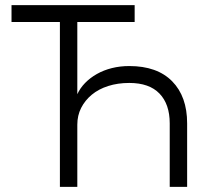

<svg xmlns="http://www.w3.org/2000/svg" viewBox="-20 -730 794 750"><path d="M282 -644V-362Q293 -386 312.5 -406Q332 -426 358.5 -441Q385 -456 417 -464Q449 -472 485 -472Q594 -472 652.5 -412.5Q711 -353 711 -248V0H643V-248Q643 -323 603 -364.5Q563 -406 485 -406Q440 -406 402.5 -394Q365 -382 338.5 -360Q312 -338 297 -308.5Q282 -279 282 -243V0H214V-644H25V-710H506V-644Z"/></svg>

Font: Geist Light
Style: Regular
Weight: 400
Designer: Basement.studio, Andrés Briganti, Mateo Zaragoza
Foundry: Basement.studio, Vercel, Andrés Briganti, Guido Ferreyra, Mateo Zaragoza
Version: Version 1.401